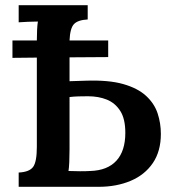

<svg xmlns="http://www.w3.org/2000/svg" viewBox="-20 -720 668 740"><path d="M28 -497V-564H122Q122 -586 123 -605.5Q124 -625 126 -637Q109 -637 87 -636Q65 -635 52 -634V-700H318V-645Q280 -643 265 -627Q250 -611 248 -564H397V-500L248 -499V-407L311 -409Q399 -412 455 -396Q511 -380 543 -350.5Q575 -321 587.5 -283Q600 -245 600 -204Q600 -137 569 -91.5Q538 -46 483.5 -23Q429 0 360 0H52V-55Q93 -57 107.5 -76.5Q122 -96 122 -154V-498ZM248 -145Q248 -118 247 -95.5Q246 -73 244 -61Q264 -60 288.5 -60Q313 -60 328 -61Q394 -63 428.5 -100.5Q463 -138 463 -208Q463 -262 443.5 -292.5Q424 -323 392 -336Q360 -349 319 -349Q300 -349 282.5 -348.5Q265 -348 248 -346Z"/></svg>

Font: Lora SemiBold
Style: Regular
Weight: 600
Designer: Olga Karpushina, Alexei Vanyashin (Cyrillic)
Foundry: Cyreal
Version: Version 3.011; ttfautohint (v1.8.4.7-5d5b)